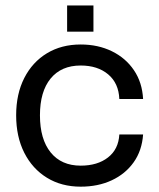

<svg xmlns="http://www.w3.org/2000/svg" viewBox="-20 -676 583 706"><path d="M226.8 -656V-559.5H323.6V-656ZM39.4 -252Q39.4 -173.3 69.3 -114.2Q99.3 -55.1 152.7 -22.4Q206.1 10.4 276.7 10.4Q340.5 10.4 390.6 -12.9Q440.7 -36.1 471.4 -79.1Q502 -122 506.2 -181.5H418.8Q415.8 -127.1 377.1 -97Q338.5 -66.9 276.7 -66.9Q205.7 -66.9 166.3 -115.5Q126.9 -164.1 126.9 -252Q126.9 -339.3 166.1 -387.2Q205.4 -435.1 276.7 -435.1Q339 -435.1 377.7 -402.6Q416.4 -370.1 418.8 -311.9H506.2Q502.9 -373.1 472.4 -418Q442 -462.9 391.3 -487.6Q340.6 -512.4 276.7 -512.4Q206 -512.4 152.6 -480.1Q99.1 -447.7 69.3 -389.2Q39.4 -330.6 39.4 -252Z"/></svg>

Font: Overused Grotesk Light
Style: Regular
Weight: 300
Designer: RandomMaerks
Version: Version 0.005